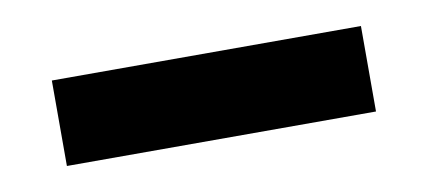

<svg xmlns="http://www.w3.org/2000/svg" viewBox="-28 -780 489 219"><g transform="rotate(-10 216.0 -670.5)"><path d="M37 -621V-720H395V-621Z"/></g></svg>

Font: REM Medium SemiBold
Style: Regular
Weight: 600
Version: Version 1.005;gftools[0.9.28]